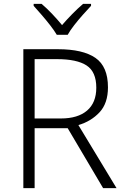

<svg xmlns="http://www.w3.org/2000/svg" viewBox="-20 -967 640 987"><path d="M278 -714Q406 -714 470.5 -669.5Q535 -625 535 -518Q535 -436 491.5 -389.5Q448 -343 383 -324L579 0H510L328 -308H158V0H100V-714ZM273 -663H158V-358H293Q380 -358 427.5 -398.5Q475 -439 475 -516Q475 -598 425 -630.5Q375 -663 273 -663ZM272 -788Q259 -810 238 -837Q217 -864 194 -890.5Q171 -917 153 -937V-947H194Q221 -924 248.5 -895Q276 -866 299 -838Q323 -866 351.5 -895Q380 -924 407 -947H448V-937Q429 -917 405.5 -890.5Q382 -864 361 -837Q340 -810 328 -788Z"/></svg>

Font: Noto Sans Lao Looped Light
Style: Regular
Weight: 300
Designer: Mark Frömberg, Ben Mitchell
Foundry: The Fontpad Ltd
Version: Version 1.002; ttfautohint (v1.8.4.7-5d5b)